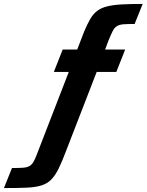

<svg xmlns="http://www.w3.org/2000/svg" viewBox="-182 -762 746 977"><path d="M-162 195 -121 93Q-86 93 -65.5 91.5Q-45 90 -33 83.5Q-21 77 -12.5 63Q-4 49 5 25L168 -396H92L137 -510H211L246 -601Q262 -639 277 -665Q292 -691 312.5 -706.5Q333 -722 363 -729.5Q393 -737 437 -739.5Q481 -742 544 -742L503 -640Q468 -640 447 -638.5Q426 -637 413 -629Q400 -621 391 -603Q382 -585 369 -553L353 -510H455L410 -396H310L155 4Q134 60 116.5 95.5Q99 131 79 151.5Q59 172 29 181.5Q-1 191 -47 193Q-93 195 -162 195Z"/></svg>

Font: Saira SemiCondensed
Style: Bold Italic
Weight: 700
Width: 4
Italic angle: -12°
Designer: Hector Gatti with collaboration of the Omnibus-Type team
Foundry: Omnibus-Type
Version: Version 1.101